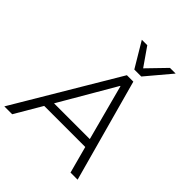

<svg xmlns="http://www.w3.org/2000/svg" viewBox="-255 -1090 1245 1245"><g transform="rotate(45 367.0 -468.0)"><path d="M-5 0 414 -705H473L667 0H602L548 -201L579 -185H147L185 -201L67 0ZM432 -625 202 -230 179 -242H565L540 -230L435 -625ZM422 -765 320 -936H370L457 -811L578 -936H630L486 -765Z"/></g></svg>

Font: Nunito Sans 10pt Light
Style: Italic
Weight: 300
Italic angle: -9°
Designer: Vernon Adams
Foundry: Vernon Adams
Version: Version 3.101;gftools[0.9.27]